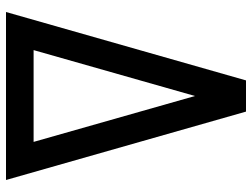

<svg xmlns="http://www.w3.org/2000/svg" viewBox="-120 -720 840 640"><g transform="rotate(90 300.0 -400.0)"><path d="M20 0 248 -800H352L580 0ZM147 -92H453L300 -630Z"/></g></svg>

Font: Victor Mono
Style: Bold
Weight: 700
Monospace: yes
Designer: Rune Bjørnerås
Version: Version 1.561;gftools[0.9.30]